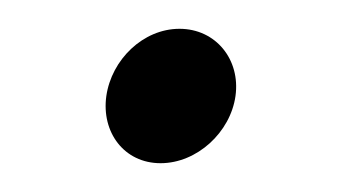

<svg xmlns="http://www.w3.org/2000/svg" viewBox="-20 -112 235 132"><path d="M53.1 -46C49.6 -21 65.4 0.2 90.4 0.2C115.4 0.2 138.4 -21 141.9 -46C145.4 -71 128.4 -92.2 103.4 -92.2C78.4 -92.2 56.7 -71 53.1 -46Z"/></svg>

Font: Hi.
Style: Regular
Weight: 400
Designer: Mew Too, Robert Jablonski
Foundry: Cannot Into Space Fonts
Version: Version 1.996